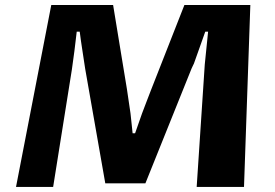

<svg xmlns="http://www.w3.org/2000/svg" viewBox="-20 -735 1080 755"><path d="M43 0 181.6 -715.3H424.8Q438.5 -631.8 451.9 -550Q465.3 -468.3 479 -385.3L493.2 -289.1L501.5 -210.9H511.2L538.6 -289.1Q547.4 -312 555.9 -334.5Q564.5 -356.9 573.2 -379.4L705.1 -715.3H964.4L939.5 0H753.4L785.2 -481.4L798.3 -610.4H787.1L742.7 -485.4Q740.2 -480.5 738 -475.6Q735.8 -470.7 733.4 -465.8L551.8 -14.2H394L314.9 -464.8L304.2 -535.2Q301.3 -553.7 298.6 -572.5Q295.9 -591.3 293.5 -610.4H281.7Q279.3 -590.8 277.1 -571.8Q274.9 -552.7 272.5 -533.7L262.7 -461.9L189 0Z"/></svg>

Font: Proza Libre
Style: Bold Italic
Weight: 700
Designer: Jasper de Waard
Foundry: Jasper de Waard
Version: Version 1.000; ttfautohint (v1.4.1.8-43bc)